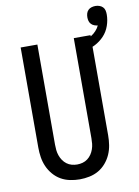

<svg xmlns="http://www.w3.org/2000/svg" viewBox="-96 -946 735 1018"><g transform="rotate(-10 271.0 -437.5)"><path d="M250 8Q224 8 197.5 2.5Q171 -3 148.5 -16Q126 -29 108.5 -49.5Q91 -70 80.5 -94Q70 -118 66 -144Q62 -170 62 -196V-735H152V-196Q152 -181 153.5 -166.5Q155 -152 160 -137.5Q165 -123 173.5 -110.5Q182 -98 194 -89Q206 -80 220.5 -76Q235 -72 250 -72Q265 -72 279.5 -76Q294 -80 306 -89Q318 -98 326.5 -110.5Q335 -123 340 -137.5Q345 -152 346.5 -166.5Q348 -181 348 -196V-735H438V-196Q438 -170 434 -144Q430 -118 419.5 -94Q409 -70 391.5 -49.5Q374 -29 351.5 -16Q329 -3 302.5 2.5Q276 8 250 8ZM393 -655 378 -705Q394 -709 410 -715Q426 -721 440.5 -730Q455 -739 466.5 -751.5Q478 -764 485 -779Q476 -780 466.5 -783.5Q457 -787 450 -794.5Q443 -802 440.5 -811.5Q438 -821 438 -831Q438 -842 441 -852Q444 -862 451.5 -869.5Q459 -877 469.5 -880Q480 -883 490 -883Q501 -883 511.5 -879.5Q522 -876 529.5 -868.5Q537 -861 539.5 -850.5Q542 -840 542 -829Q542 -798 531.5 -768Q521 -738 500 -715.5Q479 -693 451 -678.5Q423 -664 393 -655Z"/></g></svg>

Font: Iosevka Bendy Medium
Style: Regular
Weight: 500
Monospace: yes
Designer: Belleve Invis
Foundry: Belleve Invis
Version: Version 30.1.2